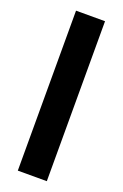

<svg xmlns="http://www.w3.org/2000/svg" viewBox="-133 -709 481 752"><g transform="rotate(20 107.5 -333.5)"><path d="M47.2 0V-666.7H168.1V0Z"/></g></svg>

Font: Afacad Flux
Style: Bold
Weight: 700
Designer: Kristian Moeller
Foundry: Dicotype
Version: Version 1.100